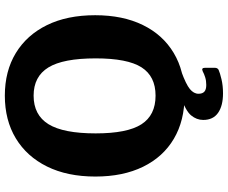

<svg xmlns="http://www.w3.org/2000/svg" viewBox="-96 -696 965 814"><g transform="rotate(-90 387.0 -289.5)"><path d="M388 10Q282 10 205 -35.5Q128 -81 86.5 -166Q45 -251 45 -368Q45 -487 87.5 -573Q130 -659 207 -705.5Q284 -752 388 -752Q492 -752 568.5 -705.5Q645 -659 687 -573.5Q729 -488 729 -369Q729 -252 687.5 -167Q646 -82 569 -36Q492 10 388 10ZM388 -113Q470 -113 508 -172.5Q546 -232 546 -367Q546 -505 507.5 -567.5Q469 -630 388 -630Q306 -630 267 -567Q228 -504 228 -367Q228 -233 266.5 -173Q305 -113 388 -113ZM285 89Q285 61 304.5 37.5Q324 14 384 -6L491 -4Q436 16 416 32.5Q396 49 396 69Q396 86 405 94Q414 102 433 102Q451 102 465.5 97.5Q480 93 491 87Q506 80 506 96V139Q506 149 498 154Q485 160 457.5 166.5Q430 173 398 173Q345 173 315 152Q285 131 285 89Z"/></g></svg>

Font: Libre Franklin Thin
Style: Bold
Weight: 700
Version: Version 3.000